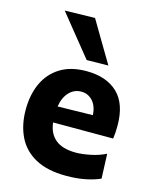

<svg xmlns="http://www.w3.org/2000/svg" viewBox="-118 -856 762 948"><g transform="rotate(15 263.5 -382.0)"><path d="M311.5 13Q215 13 153.8 -20.8Q92.5 -54.5 63.8 -114.2Q35 -174 35 -251Q35 -328 62 -386.8Q89 -445.5 142.8 -479Q196.5 -512.5 276.5 -512.5Q378.5 -512.5 436 -458Q493.5 -403.5 493.5 -291.5Q493.5 -254 489 -225H182Q188 -170 223.8 -140Q259.5 -110 329.5 -110Q359 -110 401.8 -118.5Q444.5 -127 480 -145L485 -19Q456 -5.5 412 3.8Q368 13 311.5 13ZM278 -408Q241.5 -408 216 -381Q190.5 -354 183 -307L362.5 -310.5Q360 -356 336.5 -382Q313 -408 278 -408ZM262.5 -565.5Q221.5 -616 179.5 -668Q137.5 -720 94.5 -773.5L248.5 -777Q279.5 -724.5 310.5 -672.2Q341.5 -620 373 -567Z"/></g></svg>

Font: Commissioner
Style: Bold
Weight: 700
Designer: Kostas Bartsokas
Foundry: Kostas Bartsokas
Version: Version 1.000; ttfautohint (v1.8.3)